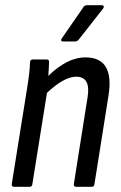

<svg xmlns="http://www.w3.org/2000/svg" viewBox="-20 -716 463 736"><path d="M34 0Q24 0 25 -10L82 -366Q88 -402 91.5 -431Q95 -460 95 -478Q96 -488 106 -488H159Q168 -488 168 -479Q168 -468 167 -453.5Q166 -439 165 -425Q200 -459 235.5 -477.5Q271 -496 308 -496Q419 -496 396 -350L342 -10Q341 0 332 0H272Q262 0 263 -10L316 -345Q328 -422 272 -422Q226 -422 160 -360L104 -10Q103 0 94 0ZM222 -557Q210 -557 217 -569L298 -686Q303 -696 313 -696H371Q376 -696 377.5 -692Q379 -688 375 -683L284 -567Q277 -557 268 -557Z"/></svg>

Font: Sofia Sans Condensed Medium
Style: Italic
Weight: 500
Italic angle: -9°
Designer: Botio Nikoltchev, Ani Petrova
Foundry: lettersoup
Version: Version 4.101; ttfautohint (v1.8.4.7-5d5b)